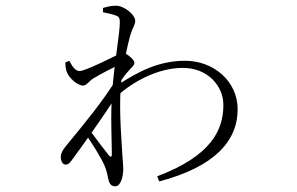

<svg xmlns="http://www.w3.org/2000/svg" viewBox="-20 -591 1040 673"><path d="M531 27 538 45C731 -6 813 -96 813 -208C813 -307 728 -378 629 -378C535 -378 463 -339 394 -294L392 -256C447 -305 533 -353 621 -353C709 -353 763 -289 763 -223C763 -134 719 -44 531 27ZM210 -14C221 -14 226 -22 235 -34C279 -94 348 -191 388 -255L391 -318C338 -232 279 -162 211 -79C199 -64 193 -53 193 -41C193 -26 200 -14 210 -14ZM384 62C404 62 412 26 412 2C412 -13 410 -27 409 -46C407 -90 397 -192 403 -284C409 -361 429 -438 436 -465C445 -496 454 -503 454 -518C454 -539 416 -571 386 -571C369 -571 354 -567 341 -563V-548C358 -545 373 -541 382 -538C395 -534 400 -531 400 -513C400 -472 381 -375 373 -267C367 -187 372 -96 372 -51C372 -40 368 -39 362 -46C349 -62 313 -109 289 -142L276 -126C301 -93 338 -32 347 -9C354 7 356 20 360 38C364 55 371 62 384 62ZM271 -291C284 -291 291 -306 307 -316C335 -333 374 -353 408 -369C404 -356 400 -343 396 -336L393 -291C405 -310 419 -331 432 -344C442 -355 451 -362 451 -371C451 -380 433 -397 420 -403C411 -408 407 -406 398 -402C378 -392 279 -342 259 -342C246 -342 235 -354 223 -378L209 -372C209 -363 210 -353 213 -342C220 -318 252 -291 271 -291Z"/></svg>

Font: Source Han Serif TW VF
Style: Regular
Weight: 250
Designer: Ryoko NISHIZUKA 西塚涼子 (kana & ideographs); Frank Grießhammer (Latin, Greek & Cyrillic); Wenlong ZHANG 张文龙 (bopomofo); San
Foundry: Adobe
Version: Version 2.002;hotconv 1.1.0;makeotfexe 2.6.0